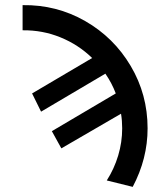

<svg xmlns="http://www.w3.org/2000/svg" viewBox="-20 -717 640 748"><path d="M555 -217Q555 -98.5 497 11L396 -14Q425 -59.5 440.5 -111.2Q456 -163 456 -217Q456 -246.5 451.5 -274L219 -139L182 -206L431 -353Q416 -393 390.5 -430L140 -282L105 -353L339 -491Q285.5 -543 215.5 -571.5Q145.5 -600 68 -599V-697Q200 -699 311.8 -635Q423.5 -571 489.2 -460Q555 -349 555 -217Z"/></svg>

Font: JuliaMono BoldItalic
Style: Regular
Weight: 700
Italic angle: -9°
Monospace: yes
Designer: cormullion
Foundry: corm
Version: Version 0.049; ttfautohint (v1.8.4)